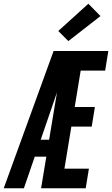

<svg xmlns="http://www.w3.org/2000/svg" viewBox="-53 -1008 600 1028"><path d="M-33 0 234 -735H527L510 -630H379L347 -435H455L438 -330H329L292 -105H423L406 0H167L195 -169H133L75 0ZM165 -260H210L252 -513Q250 -507 248 -501.5Q246 -496 244 -490ZM313 -788 259 -842 420 -988 485 -922Z"/></svg>

Font: Iosevka SS04 Extrabold Oblique
Style: Regular
Weight: 800
Italic angle: -9°
Monospace: yes
Designer: Belleve Invis
Foundry: Belleve Invis
Version: Version 19.0.0; ttfautohint (v1.8.4)